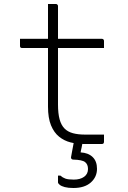

<svg xmlns="http://www.w3.org/2000/svg" viewBox="-20 -720 640 960"><path d="M80 -526H489Q494 -526 497 -523Q500 -520 500 -515Q500 -509 500 -503.5Q500 -498 500 -492.5Q500 -487 500 -480H91Q88 -480 86 -480.5Q84 -481 82.5 -482.5Q81 -484 80.5 -486Q80 -488 80 -491Q80 -498 80 -503.5Q80 -509 80 -514.5Q80 -520 80 -526ZM500 -47Q500 -38 500 -29.5Q500 -21 500 -12Q500 -6 497.5 -3Q495 0 489 0Q486 0 476 0Q466 0 452.5 0Q439 0 425 0Q411 0 400 0Q365 0 333 -8Q301 -16 275.5 -36.5Q250 -57 235 -93.5Q220 -130 220 -187Q220 -239 220 -290.5Q220 -342 220 -393.5Q220 -445 220 -496.5Q220 -548 220 -600Q220 -625 220 -650Q220 -675 220 -700Q230 -700 239.5 -700Q249 -700 259 -700Q263 -700 265 -698.5Q267 -697 268.5 -695Q270 -693 270 -689Q270 -628 270 -566.5Q270 -505 270 -443.5Q270 -382 270 -320.5Q270 -259 270 -197Q270 -153 278 -123.5Q286 -94 303 -77Q319 -61 344.5 -54Q370 -47 407 -47Q421 -47 435 -47Q449 -47 463 -47Q477 -47 490 -47ZM396 -22Q395 -16 393.5 -9Q392 -2 390.5 4.5Q389 11 388 18Q387 25 385 31L383 42Q421 44 443 65Q465 86 465 124Q465 165 434 192.5Q403 220 347 220Q321 220 304 215.5Q287 211 278.5 204Q270 197 270 192Q270 184 270 178.5Q270 173 270 168Q270 163 270 158H282Q293 168 307 173Q321 178 349 178Q381 178 400.5 164Q420 150 420 125Q420 102 405.5 90.5Q391 79 346 78Q341 78 338 75Q335 72 335 67Q337 57 338.5 47.5Q340 38 342 28.5Q344 19 345.5 10Q347 1 349 -9Q350 -16 353.5 -18.5Q357 -21 366.5 -21.5Q376 -22 396 -22Z"/></svg>

Font: Recursive Monospace Light
Style: Regular
Weight: 300
Version: Version 1.047